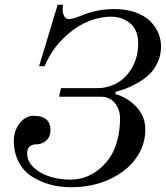

<svg xmlns="http://www.w3.org/2000/svg" viewBox="-20 -768 696 806"><path d="M38 -177Q38 -220 63 -251Q88 -282 120 -282Q192 -282 192 -222Q192 -194 174 -178Q156 -162 132 -162Q116 -162 104 -153Q94 -143 94 -124Q94 -90 122.5 -64Q151 -38 191.5 -26Q232 -14 275 -14Q326 -14 369 -39Q412 -64 442 -108Q462 -138 473 -181Q484 -224 484 -271Q484 -308 462.5 -335Q441 -362 402 -362H228L236 -398H388Q432 -398 470.5 -419Q509 -440 534.5 -484Q560 -528 560 -587Q560 -618 549 -640.5Q538 -663 520.5 -675Q503 -687 484.5 -692.5Q466 -698 448 -698Q397 -698 345.5 -676Q294 -654 245 -606Q196 -558 167 -490H144L222 -748H245Q243 -737 243 -729Q243 -712 249.5 -700Q256 -688 269 -688Q286 -688 320 -702Q386 -730 460 -730Q508 -730 546 -717Q584 -704 607.5 -682Q631 -660 643.5 -632Q656 -604 656 -572Q656 -537 642 -506.5Q628 -476 607 -456Q586 -436 558 -420Q530 -404 508 -396Q486 -388 466 -383L464 -373Q514 -360 552 -320Q590 -280 590 -224Q590 -158 550.5 -103Q511 -48 439 -15Q367 18 278 18Q231 18 189.5 6.5Q148 -5 113 -27.5Q78 -50 58 -89Q38 -128 38 -177Z"/></svg>

Font: Old Standard TT
Style: Italic
Weight: 400
Italic angle: -15.2°
Designer: Alexey Kryukov <alexios@thessalonica.org.ru>
Version: Version 2.2